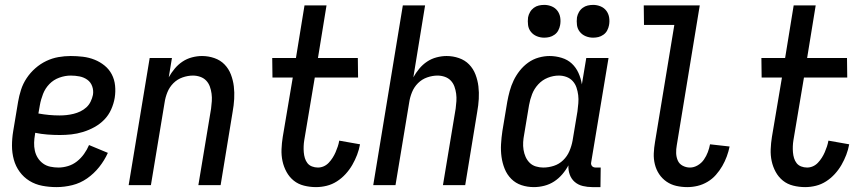

<svg xmlns="http://www.w3.org/2000/svg" viewBox="-20 -757 3540 785"><path d="M211 8Q181 8 152.5 2.5Q124 -3 100.5 -17.5Q77 -32 60.5 -54.5Q44 -77 36.5 -104.5Q29 -132 29 -161.5Q29 -191 34 -221L54 -341Q58 -365 66 -390Q74 -415 89 -437.5Q104 -460 124.5 -478Q145 -496 169 -507.5Q193 -519 218.5 -523.5Q244 -528 269 -528Q294 -528 319 -525Q344 -522 366.5 -513Q389 -504 407.5 -489Q426 -474 437 -453Q448 -432 450.5 -407Q453 -382 449 -357Q445 -333 434.5 -309.5Q424 -286 406.5 -268Q389 -250 366.5 -237.5Q344 -225 319.5 -217.5Q295 -210 271.5 -207.5Q248 -205 225 -205Q199 -205 173.5 -207Q148 -209 124 -214L123 -207Q120 -190 119.5 -173.5Q119 -157 122.5 -141Q126 -125 134.5 -111.5Q143 -98 156 -88.5Q169 -79 185.5 -75.5Q202 -72 219 -72Q238 -72 258 -78Q278 -84 294.5 -97Q311 -110 323.5 -127.5Q336 -145 344 -164L421 -132Q407 -101 385.5 -74Q364 -47 336 -27.5Q308 -8 275.5 0Q243 8 211 8ZM224 -285Q238 -285 252 -286.5Q266 -288 280.5 -291.5Q295 -295 308.5 -301.5Q322 -308 333 -318Q344 -328 350.5 -341.5Q357 -355 360 -369Q363 -387 357 -404Q351 -421 337 -431Q323 -441 305.5 -444.5Q288 -448 269 -448Q246 -448 222.5 -439.5Q199 -431 182 -413.5Q165 -396 156 -373Q147 -350 143 -327L137 -293Q159 -289 180.5 -287Q202 -285 224 -285Z M506 0 592 -520H683L670 -441Q680 -459 694 -476Q708 -493 726 -505Q744 -517 765 -522.5Q786 -528 806 -528Q832 -528 856.5 -519.5Q881 -511 898 -493.5Q915 -476 924 -452.5Q933 -429 936 -404Q939 -379 937.5 -352.5Q936 -326 931 -299L882 0H791L843 -313Q845 -328 846 -343.5Q847 -359 845 -374Q843 -389 838 -403Q833 -417 823 -427.5Q813 -438 798.5 -443Q784 -448 769 -448Q748 -448 726.5 -440.5Q705 -433 689 -417Q673 -401 664.5 -380Q656 -359 653 -338L597 0Z M1272 8Q1247 8 1223 2Q1199 -4 1181 -18.5Q1163 -33 1151.5 -54Q1140 -75 1135 -98.5Q1130 -122 1131 -147Q1132 -172 1136 -197L1177 -440H1094L1093 -520H1190L1225 -735H1315L1280 -520H1443L1444 -440H1267L1224 -184Q1222 -172 1221.5 -159.5Q1221 -147 1222 -134.5Q1223 -122 1226.5 -110.5Q1230 -99 1237 -90Q1244 -81 1255.5 -76.5Q1267 -72 1280 -72Q1292 -72 1303.5 -77Q1315 -82 1324 -91.5Q1333 -101 1340 -112Q1347 -123 1352 -134.5Q1357 -146 1361 -158Q1365 -170 1367 -182L1452 -167Q1448 -145 1440 -124Q1432 -103 1420.5 -83Q1409 -63 1393 -45.5Q1377 -28 1357.5 -15.5Q1338 -3 1316 2.5Q1294 8 1272 8Z M1506 0 1627 -735H1718L1670 -441Q1680 -459 1694 -476Q1708 -493 1726 -505Q1744 -517 1765 -522.5Q1786 -528 1806 -528Q1832 -528 1856.5 -519.5Q1881 -511 1898 -493.5Q1915 -476 1924 -452.5Q1933 -429 1936 -404Q1939 -379 1937.5 -352.5Q1936 -326 1931 -299L1882 0H1791L1843 -313Q1845 -328 1846 -343.5Q1847 -359 1845 -374Q1843 -389 1838 -403Q1833 -417 1823 -427.5Q1813 -438 1798.5 -443Q1784 -448 1769 -448Q1748 -448 1726.5 -440.5Q1705 -433 1689 -417Q1673 -401 1664.5 -380Q1656 -359 1653 -338L1597 0Z M2163 8Q2136 8 2112 0Q2088 -8 2070.5 -25.5Q2053 -43 2043.5 -66.5Q2034 -90 2030.5 -115.5Q2027 -141 2028.5 -167.5Q2030 -194 2034 -221L2054 -341Q2058 -363 2064 -385Q2070 -407 2080 -428Q2090 -449 2105 -468Q2120 -487 2139.5 -501Q2159 -515 2182 -521.5Q2205 -528 2227 -528Q2252 -528 2276.5 -520.5Q2301 -513 2318 -497Q2335 -481 2345 -459Q2355 -437 2359 -412L2377 -520H2468L2397 -93Q2396 -89 2397 -85Q2398 -81 2400.5 -78Q2403 -75 2407 -73.5Q2411 -72 2416 -72H2436L2435 8H2402Q2382 8 2363 3.5Q2344 -1 2330 -13Q2316 -25 2309.5 -43Q2303 -61 2304 -81Q2294 -62 2279 -44.5Q2264 -27 2245.5 -15Q2227 -3 2205.5 2.5Q2184 8 2163 8ZM2201 -72Q2223 -72 2244.5 -79Q2266 -86 2282.5 -102Q2299 -118 2308 -139Q2317 -160 2321 -182L2341 -302Q2343 -318 2344.5 -335Q2346 -352 2344 -368Q2342 -384 2337 -399Q2332 -414 2321.5 -425.5Q2311 -437 2296 -442.5Q2281 -448 2265 -448Q2242 -448 2219.5 -439Q2197 -430 2180.5 -412Q2164 -394 2155.5 -372Q2147 -350 2143 -327L2123 -207Q2120 -192 2119 -176Q2118 -160 2120.5 -144.5Q2123 -129 2129 -115.5Q2135 -102 2145.5 -91.5Q2156 -81 2171 -76.5Q2186 -72 2201 -72ZM2405 -603Q2389 -603 2374.5 -609Q2360 -615 2350.5 -627Q2341 -639 2339 -654.5Q2337 -670 2339 -686Q2341 -697 2347 -707.5Q2353 -718 2362.5 -725Q2372 -732 2383 -734.5Q2394 -737 2405 -737Q2421 -737 2435.5 -731Q2450 -725 2459 -713Q2468 -701 2470.5 -685.5Q2473 -670 2470 -654Q2468 -643 2462.5 -632.5Q2457 -622 2447 -615Q2437 -608 2426.5 -605.5Q2416 -603 2405 -603ZM2205 -603Q2189 -603 2174.5 -609Q2160 -615 2150.5 -627Q2141 -639 2139 -654.5Q2137 -670 2139 -686Q2141 -697 2147 -707.5Q2153 -718 2162.5 -725Q2172 -732 2183 -734.5Q2194 -737 2205 -737Q2221 -737 2235.5 -731Q2250 -725 2259 -713Q2268 -701 2270.5 -685.5Q2273 -670 2270 -654Q2268 -643 2262.5 -632.5Q2257 -622 2247 -615Q2237 -608 2226.5 -605.5Q2216 -603 2205 -603Z M2790 8Q2767 8 2745 3Q2723 -2 2705 -14.5Q2687 -27 2675 -45Q2663 -63 2657.5 -85Q2652 -107 2653 -130Q2654 -153 2658 -176L2737 -655H2613L2612 -735H2841L2747 -163Q2744 -147 2744.5 -131Q2745 -115 2751 -101Q2757 -87 2771 -79.5Q2785 -72 2801 -72Q2817 -72 2832.5 -81Q2848 -90 2858 -104.5Q2868 -119 2874 -135Q2880 -151 2883 -167L2963 -158Q2959 -138 2951.5 -117.5Q2944 -97 2933 -78Q2922 -59 2907 -42Q2892 -25 2872.5 -13.5Q2853 -2 2832 3Q2811 8 2790 8Z M3272 8Q3247 8 3223 2Q3199 -4 3181 -18.5Q3163 -33 3151.5 -54Q3140 -75 3135 -98.5Q3130 -122 3131 -147Q3132 -172 3136 -197L3177 -440H3094L3093 -520H3190L3225 -735H3315L3280 -520H3443L3444 -440H3267L3224 -184Q3222 -172 3221.5 -159.5Q3221 -147 3222 -134.5Q3223 -122 3226.5 -110.5Q3230 -99 3237 -90Q3244 -81 3255.5 -76.5Q3267 -72 3280 -72Q3292 -72 3303.5 -77Q3315 -82 3324 -91.5Q3333 -101 3340 -112Q3347 -123 3352 -134.5Q3357 -146 3361 -158Q3365 -170 3367 -182L3452 -167Q3448 -145 3440 -124Q3432 -103 3420.5 -83Q3409 -63 3393 -45.5Q3377 -28 3357.5 -15.5Q3338 -3 3316 2.5Q3294 8 3272 8Z"/></svg>

Font: Iosevka Medium
Style: Italic
Weight: 500
Italic angle: -9°
Monospace: yes
Designer: Belleve Invis
Foundry: Belleve Invis
Version: Version 32.5.0; ttfautohint (v1.8.4)